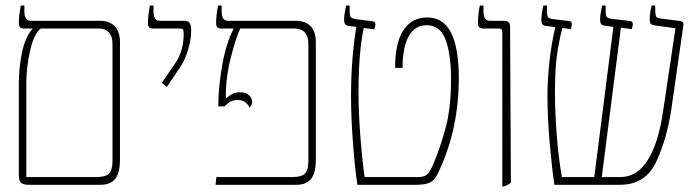

<svg xmlns="http://www.w3.org/2000/svg" viewBox="-20 -667 2525 693"><path d="M413 -516V-92Q413 -42 395.5 -21Q378 0 343 0H84Q63 0 55.5 -8Q48 -16 48 -34V-369Q48 -422 59.5 -477.5Q71 -533 97 -563V-564H67Q56 -564 52 -569Q48 -574 48 -585Q48 -609 55 -647H68V-627Q68 -592 90 -592H340Q375 -592 394 -572.5Q413 -553 413 -516ZM386 -509Q386 -536 373 -550Q360 -564 339 -564H127Q102 -544 88.5 -483.5Q75 -423 75 -369V-28H329Q362 -28 374 -41Q386 -54 386 -86Z M564 -368 612 -438Q643 -482 643 -546Q643 -557 640.5 -560.5Q638 -564 630 -564H533Q522 -564 518 -569Q514 -574 514 -585Q514 -609 521 -647H534V-627Q534 -592 556 -592H644Q658 -592 664 -585Q670 -578 670 -556Q670 -525 659 -488Q648 -451 630 -424L582 -353Z M1120 -516V-92Q1120 -42 1102.5 -21Q1085 0 1050 0H758L761 -28H1036Q1069 -28 1081 -41Q1093 -54 1093 -86V-509Q1093 -536 1080 -550Q1067 -564 1046 -564H847Q831 -530 813 -459Q795 -388 795 -318V-311Q810 -324 820.5 -329Q831 -334 846 -334Q866 -334 878 -324Q890 -314 890 -298Q890 -290 881 -278Q868 -306 838 -306Q823 -306 812.5 -300.5Q802 -295 790 -283H768V-287Q768 -352 782 -431.5Q796 -511 823 -563V-564H779Q768 -564 764 -569Q760 -574 760 -585Q760 -609 767 -647H780V-627Q780 -592 802 -592H1047Q1082 -592 1101 -572.5Q1120 -553 1120 -516Z M1636 -385Q1636 -206 1567 -55Q1557 -32 1548 -21Q1539 -10 1523.5 -5Q1508 0 1480 0H1270Q1261 -58 1254 -150.5Q1247 -243 1247 -321Q1247 -453 1266 -570L1241 -573Q1230 -574 1226 -579.5Q1222 -585 1222 -596Q1222 -614 1229 -647H1242V-629Q1242 -611 1246 -605.5Q1250 -600 1264 -598L1326 -590Q1335 -589 1335 -579Q1335 -571 1331 -561L1293 -566Q1274 -479 1274 -334Q1274 -262 1280.5 -177Q1287 -92 1296 -28H1490Q1510 -28 1520.5 -36.5Q1531 -45 1542 -70Q1572 -141 1590 -211.5Q1608 -282 1608 -382Q1608 -468 1589 -522Q1570 -576 1519 -576Q1478 -576 1455.5 -536.5Q1433 -497 1433 -422H1406Q1406 -512 1436 -558Q1466 -604 1522 -604Q1580 -604 1608 -549Q1636 -494 1636 -385Z M1793 -550Q1793 -558 1790.5 -561Q1788 -564 1781 -564H1725Q1705 -564 1705 -582Q1705 -599 1707 -617Q1709 -635 1712 -647H1725V-627Q1725 -592 1747 -592H1801Q1821 -592 1821 -571L1824 -8Q1816 0 1799 6H1793Z M2447 -579 2403 -272Q2388 -170 2349.5 -85Q2311 0 2217 0H1981Q1972 -60 1964 -152Q1956 -244 1956 -318Q1956 -444 1984 -569L1953 -573Q1942 -574 1938 -579Q1934 -584 1934 -595Q1934 -614 1941 -647H1954V-629Q1954 -610 1958 -605Q1962 -600 1976 -598L2035 -591Q2044 -590 2044 -580Q2044 -572 2040 -562L2010 -566Q1998 -522 1990.5 -469.5Q1983 -417 1983 -334Q1983 -259 1990 -174Q1997 -89 2008 -28H2125L2194 -570L2165 -574Q2154 -575 2150 -580Q2146 -585 2146 -596Q2146 -614 2153 -647H2166V-629Q2166 -611 2170 -606Q2174 -601 2188 -599L2255 -591Q2264 -590 2264 -580Q2264 -572 2260 -562L2221 -567L2152 -28H2220Q2279 -28 2317.5 -88.5Q2356 -149 2373 -263L2418 -565L2345 -575Q2333 -577 2329 -581Q2325 -585 2325 -597Q2325 -619 2332 -647H2345V-632Q2345 -613 2348.5 -607Q2352 -601 2366 -600L2436 -591Q2447 -589 2447 -579Z"/></svg>

Font: Noto Serif Hebrew NarrowThin
Style: Regular
Weight: 250
Width: 4
Designer: Monotype Design Team
Foundry: Monotype Imaging Inc.
Version: Version 1.000